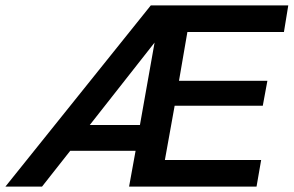

<svg xmlns="http://www.w3.org/2000/svg" viewBox="-41 -688 1083 708"><path d="M435 0 459 -132H218L114 0H-21L515 -668H1022L1006 -570H650L619 -390H945L928 -298H603L567 -98H922L905 0ZM529 -531 290 -227H475Z"/></svg>

Font: Celebes SemiBold
Style: Italic
Weight: 600
Italic angle: -10°
Designer: Anugrah Pasau
Foundry: Lafontype
Version: Version 1.000; ttfautohint (v1.8.4)